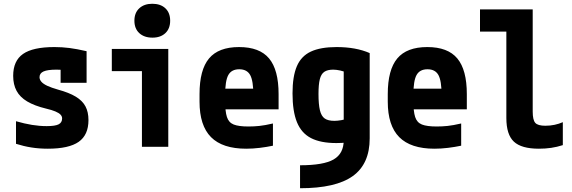

<svg xmlns="http://www.w3.org/2000/svg" viewBox="-20 -780 3040 1020"><path d="M234 10Q188 10 147 3.5Q106 -3 65 -16V-136Q110 -123 150 -116.5Q190 -110 228 -110Q273 -110 291.5 -119.5Q310 -129 310 -151Q310 -162 301.5 -171Q293 -180 274 -188Q255 -196 225 -203Q163 -218 124.5 -241Q86 -264 68 -297.5Q50 -331 50 -377Q50 -457 102.5 -493.5Q155 -530 269 -530Q310 -530 349 -525Q388 -520 440 -508V-340H302V-480L361 -405Q330 -408 312 -409Q294 -410 280 -410Q233 -410 211.5 -400.5Q190 -391 190 -370Q190 -357 200 -345.5Q210 -334 231.5 -324Q253 -314 288 -304Q347 -288 382.5 -266.5Q418 -245 434 -215Q450 -185 450 -142Q450 -63 398 -26.5Q346 10 234 10Z M734 0V-402H574V-520H874V0ZM790 -580Q746 -580 720 -604Q694 -628 694 -670Q694 -712 720 -736Q746 -760 789 -760Q833 -760 858.5 -736Q884 -712 884 -670Q884 -628 858.5 -604Q833 -580 790 -580Z M1288 10Q1162 10 1101 -51.5Q1040 -113 1040 -240V-280Q1040 -409 1090.5 -469.5Q1141 -530 1250 -530Q1359 -530 1409.5 -469.5Q1460 -409 1460 -280V-199H1108V-309H1350L1326 -274Q1326 -351 1309 -381.5Q1292 -412 1251 -412Q1210 -412 1193 -381.5Q1176 -351 1176 -274V-246Q1176 -188 1185.5 -158.5Q1195 -129 1221.5 -118.5Q1248 -108 1300 -108Q1329 -108 1358 -111Q1387 -114 1430 -124V-6Q1397 1 1360 5.5Q1323 10 1288 10Z M1574 98Q1699 98 1752.5 67Q1806 36 1806 -35V-462L1837 -390Q1807 -401 1787 -405.5Q1767 -410 1750 -410Q1720 -410 1703 -398.5Q1686 -387 1679 -359Q1672 -331 1672 -281Q1672 -226 1679.5 -194.5Q1687 -163 1705 -150.5Q1723 -138 1756 -138Q1773 -138 1792.5 -141.5Q1812 -145 1841 -152L1875 -30Q1850 -26 1823 -23Q1796 -20 1767 -20Q1683 -20 1632 -46.5Q1581 -73 1557.5 -131Q1534 -189 1534 -284Q1534 -374 1557 -428Q1580 -482 1631.5 -506Q1683 -530 1768 -530Q1871 -530 1944 -498V-45Q1944 91 1854 155.5Q1764 220 1574 220Z M2288 10Q2162 10 2101 -51.5Q2040 -113 2040 -240V-280Q2040 -409 2090.5 -469.5Q2141 -530 2250 -530Q2359 -530 2409.5 -469.5Q2460 -409 2460 -280V-199H2108V-309H2350L2326 -274Q2326 -351 2309 -381.5Q2292 -412 2251 -412Q2210 -412 2193 -381.5Q2176 -351 2176 -274V-246Q2176 -188 2185.5 -158.5Q2195 -129 2221.5 -118.5Q2248 -108 2300 -108Q2329 -108 2358 -111Q2387 -114 2430 -124V-6Q2397 1 2360 5.5Q2323 10 2288 10Z M2843 10Q2750 10 2710 -27.5Q2670 -65 2670 -153V-612H2530V-730H2810V-187Q2810 -143 2823.5 -127.5Q2837 -112 2877 -112Q2903 -112 2926.5 -117Q2950 -122 2970 -131V-9Q2939 1 2908 5.5Q2877 10 2843 10Z"/></svg>

Font: M PLUS Code Latin
Style: Bold
Weight: 700
Designer: Coji Morishita
Foundry: UNDERFOREST DESIGN
Version: Version 1.002; ttfautohint (v1.8.3)